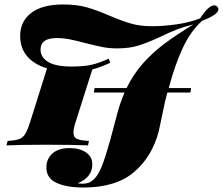

<svg xmlns="http://www.w3.org/2000/svg" viewBox="-20 -649 995 857"><path d="M955 -608Q955 -584 882 -556Q831 -510 796.5 -436.5Q762 -363 733 -256H833L830 -236H727L717 -197L689 -65Q660 49 579 118.5Q498 188 352 188Q277 188 232 167Q187 146 187 99Q187 60 214 36Q241 12 291 12Q335 12 363.5 31Q392 50 392 85Q392 142 327 169Q337 171 350 171Q379 171 399 151.5Q419 132 434.5 93Q450 54 471 -20L506 -152Q518 -194 536 -236H399L402 -256H545Q576 -319 619 -367Q662 -415 713.5 -453.5Q765 -492 843 -540Q802 -530 768.5 -517Q735 -504 694 -484Q638 -458 597.5 -445.5Q557 -433 502 -433Q469 -433 440.5 -438.5Q412 -444 364 -456Q323 -467 293.5 -473Q264 -479 233 -479Q161 -479 161 -428Q161 -393 195 -372.5Q229 -352 299 -352Q356 -352 391 -360.5Q426 -369 465 -387L472 -369Q430 -349 392 -339L318 -106Q308 -76 308 -57Q308 -36 323.5 -29Q339 -22 377 -20L373 0Q309 -3 186 -3Q68 -3 9 0L14 -20Q48 -22 65 -28Q82 -34 92.5 -51Q103 -68 115 -106L190 -344Q133 -361 101.5 -397.5Q70 -434 70 -489Q70 -553 119 -591Q168 -629 262 -629Q323 -629 367 -616.5Q411 -604 469 -579Q523 -556 564 -544Q605 -532 659 -532Q710 -532 769 -540.5Q828 -549 873 -567Q911 -625 936 -625Q944 -625 949 -620Q955 -614 955 -608Z"/></svg>

Font: Playfair Display SC Black
Style: Italic
Weight: 900
Italic angle: -14°
Designer: Claus Eggers Sørensen
Foundry: Claus Eggers Sørensen
Version: Version 1.200; ttfautohint (v1.6)